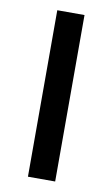

<svg xmlns="http://www.w3.org/2000/svg" viewBox="-73 -636 396 677"><g transform="rotate(10 125.0 -298.0)"><path d="M76.5 -247.5V-596H174V-247.5ZM76.5 0V-314H174V0Z"/></g></svg>

Font: Anek Gujarati Medium
Style: Regular
Weight: 500
Designer: Mrunmayee Ghaisas (Gujarati), Yesha Goshar (Latin)
Foundry: Ek Type
Version: Version 1.003